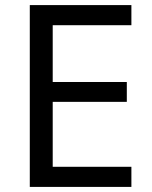

<svg xmlns="http://www.w3.org/2000/svg" viewBox="-20 -734 596 754"><path d="M496 0H97V-714H496V-635H187V-412H478V-334H187V-79H496Z"/></svg>

Font: Noto Sans Tifinagh Hawad
Style: Regular
Weight: 400
Designer: JamraPatel
Foundry: JamraPatel LLC
Version: Version 2.006; ttfautohint (v1.8.4.7-5d5b)